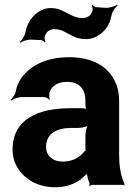

<svg xmlns="http://www.w3.org/2000/svg" viewBox="-20 -779 576 809"><path d="M482 -128V-352C482 -383 477 -410 466 -433C435 -501 368 -538 270 -538C201 -538 145 -519 106 -488C79 -467 55 -436 47 -397C45 -382 33 -365 24 -358L27 -355C35 -362 57 -370 72 -370H165C173 -370 184 -364 187 -359L190 -361C187 -366 187 -383 189 -390C198 -419 226 -434 262 -434C315 -434 340 -404 340 -353V-338C340 -331 342 -318 346 -314L349 -317C345 -321 332 -323 325 -323H277C143 -323 33 -279 33 -148C33 -125 38 -104 47 -85C74 -30 132 10 213 10C270 10 311 -11 339 -40C343 -44 349 -50 350 -54L346 -55C345 -51 347 -43 348 -37C350 -26 353 -16 357 -7C358 -5 357 1 356 3L359 5C360 3 364 0 367 0H499C501 0 503 2 504 3L506 1C505 0 503 -2 503 -4C503 -5 505 -7 505 -7L502 -10C488 -43 482 -80 482 -128ZM174 -159C174 -218 221 -240 282 -240H311C325 -240 349 -246 356 -253L353 -256C346 -249 340 -225 340 -211V-162C340 -159 340 -145 342 -143L345 -146C343 -148 335 -141 333 -138C315 -115 284 -98 244 -98C205 -98 174 -122 174 -159ZM195 -745C180 -745 165 -742 152 -735C120 -718 95 -686 87 -643C85 -628 72 -609 63 -602L66 -599C75 -606 98 -613 113 -612L153 -610C159 -609 166 -604 168 -601L172 -603C169 -607 167 -617 168 -623C173 -643 187 -656 208 -656C221 -656 232 -654 242 -650C273 -636 297 -614 342 -614C358 -614 373 -618 386 -625C418 -641 443 -672 450 -715C453 -730 466 -749 475 -755L473 -759C464 -752 439 -745 424 -746L385 -749C379 -749 372 -755 370 -758L366 -756C369 -752 371 -742 370 -736C365 -716 350 -703 329 -703C274 -703 251 -745 195 -745Z"/></svg>

Font: Asimov
Style: Edge
Weight: 500
Designer: Google
Version: Version 2.000980: 2014